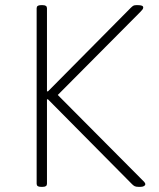

<svg xmlns="http://www.w3.org/2000/svg" viewBox="-20 -722 616 744"><path d="M138 2Q130 2 126 -1Q122 -4 122 -10V-690Q122 -696 126 -699Q130 -702 138 -702H146Q154 -702 158 -699Q162 -696 162 -690V-368H166L486 -691Q493 -698 497 -700Q501 -702 507 -702H516Q524 -702 529.5 -700Q535 -698 535 -693Q535 -689 532 -685Q529 -681 524 -676L185 -335V-373L528 -28Q533 -23 538 -18Q543 -13 543 -8Q543 -4 538 -1Q533 2 525 2H516Q507 2 502 -0.5Q497 -3 492 -8L166 -337H162V-10Q162 -4 158 -1Q154 2 146 2Z"/></svg>

Font: Asap Thin
Style: Regular
Weight: 250
Designer: Pablo Cosgaya
Foundry: Omnibus-Type
Version: Version 3.001